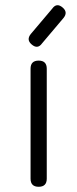

<svg xmlns="http://www.w3.org/2000/svg" viewBox="-20 -715 296 735"><path d="M101 -545Q80 -563 98 -585L180 -682Q197 -706 220 -686Q241 -668 223 -646L141 -549Q124 -525 101 -545ZM97 -31V-452Q97 -483 128 -483Q159 -483 159 -452V-31Q159 0 128 0Q97 0 97 -31Z"/></svg>

Font: Jura Medium
Style: Regular
Weight: 500
Designer: Daniel Johnson, Alexei Vanyashin
Foundry: Daniel Johnson
Version: Version 5.103